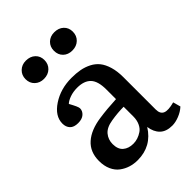

<svg xmlns="http://www.w3.org/2000/svg" viewBox="-219 -859 981 981"><g transform="rotate(-45 272.0 -368.0)"><path d="M146 -618.2Q116.7 -618.2 97.4 -636.5Q78.1 -654.8 78.1 -684.1Q78.1 -712.4 97.4 -731.2Q116.7 -750 146 -750Q177.2 -750 196.5 -731.9Q215.8 -713.9 215.8 -685.1Q215.8 -655.8 196.3 -637Q176.8 -618.2 146 -618.2ZM351.1 -618.2Q320.8 -618.2 302 -636.5Q283.2 -654.8 283.2 -684.1Q283.2 -712.9 302.2 -731.4Q321.3 -750 351.1 -750Q382.3 -750 401.6 -731.9Q420.9 -713.9 420.9 -685.1Q420.9 -655.8 401.4 -637Q381.8 -618.2 351.1 -618.2ZM190.9 14.2Q163.6 14.2 139.2 6.6Q114.7 -1 93.8 -16.6Q72.8 -32.2 60.3 -59.6Q47.9 -86.9 47.9 -123Q47.9 -188 90.1 -225.6Q132.3 -263.2 209 -273.9Q262.2 -281.7 333 -285.2V-355Q333 -415.5 308.1 -441.2Q283.2 -466.8 233.9 -466.8Q205.1 -466.8 180.9 -458.3Q156.7 -449.7 145 -438Q169.9 -394.5 169.9 -381.8Q169.9 -362.8 154.3 -348.9Q138.7 -335 109.9 -335Q79.6 -335 65.2 -350.3Q50.8 -365.7 50.8 -390.1Q50.8 -444.3 110.4 -483.6Q169.9 -522.9 249 -522.9Q282.7 -522.9 310.1 -517.8Q337.4 -512.7 362.1 -500Q386.7 -487.3 403.1 -466.8Q419.4 -446.3 429.2 -413.6Q439 -380.9 439 -337.9V-104Q439 -72.8 459.7 -63.5Q480.5 -54.2 527.8 -66.9L539.1 -25.9Q519 -7.3 491.7 3.4Q464.4 14.2 440.9 14.2Q397.5 14.2 374 -8.8Q350.6 -31.7 345.2 -71.8Q291.5 14.2 190.9 14.2ZM234.9 -61Q251.5 -61 267.3 -66.2Q283.2 -71.3 298.6 -81.8Q314 -92.3 323.5 -112.8Q333 -133.3 333 -160.2V-230Q291 -230 243.2 -222.2Q198.2 -215.3 178.2 -191.4Q158.2 -167.5 158.2 -134.8Q158.2 -97.2 179.4 -79.1Q200.7 -61 234.9 -61Z"/></g></svg>

Font: Literata Book Medium
Style: Regular
Weight: 500
Designer: Latin by Veronika Burian and Jose Scaglione. Greek by Irene Vlachou. Cyrillic by Vera Evstafieva
Foundry: TypeTogether
Version: Version 2.003;PS 002.003;hotconv 1.0.88;makeotf.lib2.5.64775